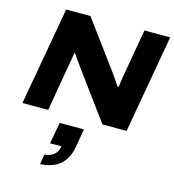

<svg xmlns="http://www.w3.org/2000/svg" viewBox="-146 -808 1179 1298"><g transform="rotate(15 443.5 -159.5)"><path d="M33 0 155 -687H325L568 -357Q575 -347 585.5 -332Q596 -317 607 -301.5Q618 -286 626 -273L633 -274Q635 -292 638.5 -314.5Q642 -337 645 -356L703 -687H883L762 0H593L350 -331Q336 -350 319 -374.5Q302 -399 291 -416L284 -415Q282 -398 278 -372.5Q274 -347 269 -324L213 0ZM255 368 267 298Q309 295 333.5 273.5Q358 252 364 215H284L311 65H481L459 192Q449 250 422.5 288Q396 326 354.5 345.5Q313 365 255 368Z"/></g></svg>

Font: Archivo SemiExpanded ExtraBold
Style: Italic
Weight: 800
Width: 6
Italic angle: -10°
Designer: Hector Gatti
Foundry: Omnibus-Type
Version: Version 2.001